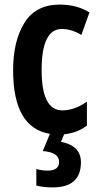

<svg xmlns="http://www.w3.org/2000/svg" viewBox="-20 -575 430 835"><path d="M209 240Q332 240 332 131Q332 58 245 42L259 9Q317 3 358 -29V-133Q304 -95 251 -95Q161 -95 161 -270Q161 -449 249 -449Q291 -449 334 -423L369 -521Q314 -555 240 -555Q135 -555 86 -475.5Q37 -396 37 -270Q37 -19 197 7L166 82Q237 87 237 129Q237 167 187 167Q163 167 138 160V232Q168 240 209 240Z"/></svg>

Font: Noto Sans UI Condensed
Style: Bold
Weight: 700
Width: 3
Designer: Monotype Design Team
Foundry: Monotype Imaging Inc.
Version: 1.001